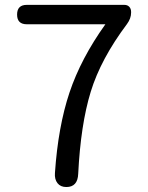

<svg xmlns="http://www.w3.org/2000/svg" viewBox="-20 -753 595 773"><path d="M87.9 -733.4H480.5Q493.2 -733.4 500.5 -725.6Q507.8 -717.8 507.8 -705.1V-702.1Q507.8 -678.7 491.2 -656.2Q385.7 -515.6 345.2 -383.3Q304.7 -251 294.9 -53.7Q293 0 247.1 0Q223.6 0 211.4 -15.6Q199.2 -31.2 201.2 -56.6Q213.9 -243.2 259.8 -380.4Q305.7 -517.6 404.3 -655.3H87.9Q48.8 -655.3 48.8 -694.3Q48.8 -733.4 87.9 -733.4Z"/></svg>

Font: GenSenMaruGothic TW TTF Regular
Style: Regular
Weight: 400
Version: Version 1.301